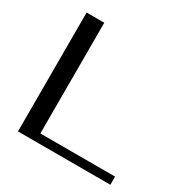

<svg xmlns="http://www.w3.org/2000/svg" viewBox="-160 -839 955 979"><g transform="rotate(30 318.0 -350.0)"><path d="M74 -700H178V-48H618V0H74Z"/></g></svg>

Font: Fahkwang
Style: Regular
Weight: 400
Version: Version 1.000; ttfautohint (v1.6)